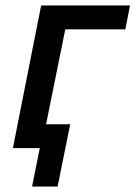

<svg xmlns="http://www.w3.org/2000/svg" viewBox="-20 -540 494 700"><path d="M27 0 130 -520H454L437 -433H218L148 -87H236L190 140H97L125 0Z"/></svg>

Font: IBM Plex Sans Medium
Style: Italic
Weight: 500
Italic angle: -11.31°
Designer: Mike Abbink, Paul van der Laan, Pieter van Rosmalen
Foundry: Bold Monday
Version: Version 3.201